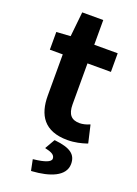

<svg xmlns="http://www.w3.org/2000/svg" viewBox="-159 -690 699 978"><g transform="rotate(20 190.5 -201.0)"><path d="M261 12C301 12 336 3 363 -6L367 -8L345 -103L339 -101C326 -95 306 -90 290 -90C246 -90 224 -113 224 -168V-390H351V-491H224V-625H110L96 -491L20 -486V-390H90V-167C90 -62 134 12 261 12ZM200 35 169 89 176 91C208 98 224 108 224 127C224 145 190 157 134 163L129 164L141 223H146C239 217 321 188 321 120C321 69 288 44 204 35Z"/></g></svg>

Font: Falling Sky
Style: Med
Weight: 500
Designer: Paul D. Hunt
Foundry: Adobe Systems Incorporated
Version: Version 1.02